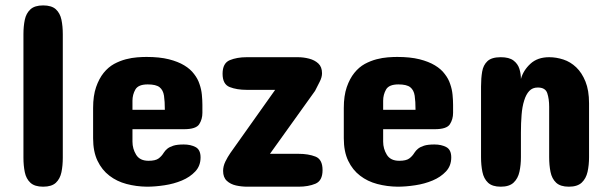

<svg xmlns="http://www.w3.org/2000/svg" viewBox="-20 -704 2298 724"><path d="M68.4 -109.4V-575.2Q68.4 -605 73.5 -629.4Q78.6 -653.8 94.7 -668.7Q110.8 -683.6 142.6 -683.6Q174.8 -683.6 190.7 -668.9Q206.5 -654.3 211.7 -629.6Q216.8 -605 216.8 -575.2V-109.4Q216.8 -79.6 211.7 -54.7Q206.5 -29.8 190.7 -14.9Q174.8 0 142.6 0Q110.8 0 94.7 -14.9Q78.6 -29.8 73.5 -54.7Q68.4 -79.6 68.4 -109.4Z M743.2 -308.6V-278.3Q743.2 -254.4 731.2 -235.6Q719.2 -216.8 673.8 -216.8H479.5V-169.9Q479.5 -143.1 493.4 -120.4Q507.3 -97.7 540 -97.7Q565.9 -97.7 577.6 -106.2Q589.4 -114.7 597.7 -128.4Q603 -136.7 610.8 -143.1Q619.1 -149.9 633.3 -154.5Q647.5 -159.2 672.9 -159.2Q699.2 -159.2 717.8 -149.2Q736.3 -139.2 736.3 -110.4Q736.3 -78.6 716.3 -57.4Q696.3 -36.1 666 -23.4Q635.7 -10.7 600.3 -5.4Q564.9 0 534.2 0Q493.7 -0.5 457 -10.3Q420.4 -20 392.6 -41.5Q364.3 -63 347.7 -97.7Q331.1 -132.3 331.1 -182.6V-296.9Q331.1 -342.8 342.3 -375.5Q353.5 -407.7 370.8 -429.2Q388.2 -450.7 410.2 -462.9Q432.1 -474.6 454.6 -480.5Q477.1 -486.3 497.3 -487.8Q517.6 -489.3 532.2 -489.3Q581.5 -489.3 616.7 -480.5Q651.4 -471.7 674.8 -457.5Q698.2 -443.4 711.9 -424.8Q726.1 -406.7 732.4 -386.7Q739.3 -367.2 741.2 -346.7Q743.2 -326.2 743.2 -308.6ZM479.5 -324.2V-290H601.6Q601.6 -321.8 598.4 -343Q595.2 -364.3 581.8 -375Q568.4 -385.7 537.1 -385.7Q501.5 -385.7 490.5 -366.5Q479.5 -347.2 479.5 -324.2Z M910.2 -488.3H1103.5Q1124.5 -488.3 1145.5 -482.9Q1166.5 -477.5 1180.4 -464.6Q1194.3 -451.7 1194.3 -427.7Q1194.3 -412.6 1185.3 -395.3Q1176.3 -377.9 1168 -361.3L998 -124H1105.5Q1143.1 -124 1169.7 -113.5Q1196.3 -103 1196.3 -62.5Q1196.3 -22.5 1169.4 -11.2Q1142.6 0 1105.5 0H913.1Q891.1 0 870.1 -4.6Q849.1 -9.3 835.2 -22.2Q821.3 -35.2 821.3 -59.6Q821.3 -77.1 829.8 -94.7Q838.4 -112.3 848.6 -127L1017.6 -365.2H910.2Q873 -365.2 846.2 -375.7Q819.3 -386.2 819.3 -425.8Q819.3 -465.8 846.4 -477.1Q873.5 -488.3 910.2 -488.3Z M1688.5 -308.6V-278.3Q1688.5 -254.4 1676.5 -235.6Q1664.6 -216.8 1619.1 -216.8H1424.8V-169.9Q1424.8 -143.1 1438.7 -120.4Q1452.6 -97.7 1485.4 -97.7Q1511.2 -97.7 1522.9 -106.2Q1534.7 -114.7 1543 -128.4Q1548.3 -136.7 1556.2 -143.1Q1564.5 -149.9 1578.6 -154.5Q1592.8 -159.2 1618.2 -159.2Q1644.5 -159.2 1663.1 -149.2Q1681.6 -139.2 1681.6 -110.4Q1681.6 -78.6 1661.6 -57.4Q1641.6 -36.1 1611.3 -23.4Q1581.1 -10.7 1545.7 -5.4Q1510.3 0 1479.5 0Q1439 -0.5 1402.3 -10.3Q1365.7 -20 1337.9 -41.5Q1309.6 -63 1293 -97.7Q1276.4 -132.3 1276.4 -182.6V-296.9Q1276.4 -342.8 1287.6 -375.5Q1298.8 -407.7 1316.2 -429.2Q1333.5 -450.7 1355.5 -462.9Q1377.4 -474.6 1399.9 -480.5Q1422.4 -486.3 1442.6 -487.8Q1462.9 -489.3 1477.5 -489.3Q1526.9 -489.3 1562 -480.5Q1596.7 -471.7 1620.1 -457.5Q1643.6 -443.4 1657.2 -424.8Q1671.4 -406.7 1677.7 -386.7Q1684.6 -367.2 1686.5 -346.7Q1688.5 -326.2 1688.5 -308.6ZM1424.8 -324.2V-290H1546.9Q1546.9 -321.8 1543.7 -343Q1540.5 -364.3 1527.1 -375Q1513.7 -385.7 1482.4 -385.7Q1446.8 -385.7 1435.8 -366.5Q1424.8 -347.2 1424.8 -324.2Z M2201.2 -314.5V-111.3Q2201.2 -81.5 2195.6 -56.2Q2189.9 -30.8 2173.6 -15.4Q2157.2 0 2125 0Q2093.3 0 2077.1 -15.1Q2061 -30.3 2055.9 -55.7Q2050.8 -81.1 2050.8 -111.3V-301.8Q2050.8 -331.1 2043.7 -352.5Q2036.6 -374 2007.8 -374Q1987.8 -374 1975.6 -360.8Q1963.4 -347.7 1956.5 -324.7Q1949.2 -301.8 1946.8 -270.8Q1944.3 -239.7 1944.3 -204.1V-111.3Q1944.3 -81.5 1938.7 -56.2Q1933.1 -30.8 1916.7 -15.4Q1900.4 0 1868.2 0Q1836.4 0 1820.3 -15.1Q1804.2 -30.3 1799.1 -55.7Q1793.9 -81.1 1793.9 -111.3V-377.9Q1793.9 -408.7 1798.1 -433.6Q1802.2 -458.5 1818.1 -473.4Q1834 -488.3 1868.2 -488.3Q1899.9 -488.3 1916.3 -475.8Q1932.6 -463.4 1938.5 -444.6Q1944.3 -425.8 1944.3 -406.2Q1953.1 -438.5 1980 -463.4Q2006.8 -488.3 2050.8 -488.3Q2077.6 -488.3 2104.5 -479.5Q2131.3 -470.7 2152.8 -450.2Q2174.3 -429.7 2187.7 -396.5Q2201.2 -363.3 2201.2 -314.5Z"/></svg>

Font: Dangrek
Style: Regular
Weight: 400
Designer: Danh Hong
Version: Version 8.001; ttfautohint (v1.8.3)